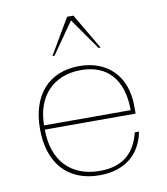

<svg xmlns="http://www.w3.org/2000/svg" viewBox="-84 -821 785 902"><g transform="rotate(-10 308.0 -370.0)"><path d="M80 -252C80 -89 168 10 319 10C436 10 515 -50 536 -160H516C491 -59 428 -10 324 -10C185 -10 102 -98 102 -246H535V-282C535 -423 449 -512 312 -512C167 -512 80 -414 80 -252ZM102 -266C102 -403 184 -492 317 -492C443 -492 515 -412 515 -266ZM197 -580H207L312 -730L417 -580H427L327 -750H297Z"/></g></svg>

Font: Perun Thin
Style: Regular
Weight: 100
Foundry: Copyright (c) Stefan Peev, Context Ltd, 2016
Version: Version 1.089